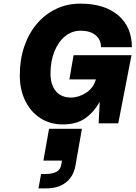

<svg xmlns="http://www.w3.org/2000/svg" viewBox="-20 -679 746 1057"><path d="M89 -265Q89 -351 113.5 -423Q138 -495 183 -548Q228 -601 289 -630Q350 -659 423 -659Q555 -659 630.5 -595Q706 -531 706 -419H536Q536 -461 506 -485.5Q476 -510 424 -510Q376 -510 338.5 -479.5Q301 -449 279.5 -395.5Q258 -342 258 -274Q258 -212 287.5 -177Q317 -142 371 -142Q413 -142 453.5 -168Q494 -194 508 -242H362L385 -375H704L631 0H523L529 -119Q496 -60 448 -27Q400 6 326 6Q256 6 202.5 -28.5Q149 -63 119 -124Q89 -185 89 -265ZM250 30H431L395 235Q384 294 342 326Q300 358 237 358H192L206 279H225Q267 279 289.5 267.5Q312 256 317 229L321 205H219Z"/></svg>

Font: Overused Grotesk ExtraBold
Style: Italic
Weight: 800
Italic angle: -10°
Version: Version 0.003